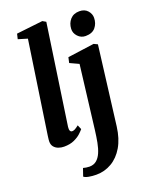

<svg xmlns="http://www.w3.org/2000/svg" viewBox="-191 -913 983 1266"><g transform="rotate(-20 300.5 -280.0)"><path d="M190.5 -103Q188.5 -85.5 192.8 -76.2Q197 -67 208 -67Q216 -67 225.8 -71.8Q235.5 -76.5 254 -91L267 -60Q259.5 -50.5 241.8 -33.8Q224 -17 194.2 -3.2Q164.5 10.5 122 10.5Q103 10.5 84.2 4Q65.5 -2.5 53.2 -17Q41 -31.5 41 -55Q41 -60.5 41.8 -67.8Q42.5 -75 43.5 -82.2Q44.5 -89.5 45 -94L141 -740.5L76.5 -760L85 -796L269.5 -817L293 -803.5ZM493 4.5Q482.5 86.5 449.5 142.8Q416.5 199 367 228Q317.5 257 259.5 257Q231.5 257 207 252.5Q182.5 248 172 239L190.5 185Q198 187.5 211 189.5Q224 191.5 234 191.5Q264 191.5 284 175Q304 158.5 316.8 129.2Q329.5 100 337 60.8Q344.5 21.5 350 -24L404 -467.5L341.5 -496.5L350 -534.5L536 -560L562 -547.5ZM505 -626.5Q473.5 -626.5 451.5 -650Q429.5 -673.5 431 -703Q432.5 -741.5 456 -768Q479.5 -794.5 521 -794.5Q557.5 -794.5 578 -771.5Q598.5 -748.5 598 -720.5Q597.5 -681.5 574.8 -654Q552 -626.5 505 -626.5Z"/></g></svg>

Font: Merriweather 36pt ExtraBold
Style: Italic
Weight: 800
Italic angle: -7.8°
Version: Version 2.101